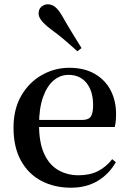

<svg xmlns="http://www.w3.org/2000/svg" viewBox="-20 -859 602 895"><path d="M311 16Q233 16 172.5 -16Q112 -48 77.5 -110.5Q43 -173 43 -264Q43 -351 79.5 -413.5Q116 -476 175.5 -509.5Q235 -543 303 -543Q373 -543 422 -514.5Q471 -486 496 -437.5Q521 -389 521 -328Q521 -292 515 -267H93V-300H364Q393 -300 403.5 -316Q414 -332 414 -369Q414 -434 383.5 -472Q353 -510 299 -510Q261 -510 230 -484Q199 -458 180.5 -406Q162 -354 162 -277Q162 -195 185.5 -143Q209 -91 251 -66.5Q293 -42 346 -42Q399 -42 437 -61.5Q475 -81 503 -117L520 -103Q488 -47 435 -15.5Q382 16 311 16ZM360 -635 341 -620Q313 -645 283.5 -670.5Q254 -696 214 -725Q187 -746 173.5 -763Q160 -780 160 -796Q160 -817 173.5 -828Q187 -839 202 -839Q221 -839 236.5 -827Q252 -815 269 -786Q295 -740 317.5 -704Q340 -668 360 -635Z"/></svg>

Font: Noto Serif KR SemiBold
Style: Regular
Weight: 600
Designer: Ryoko NISHIZUKA 西塚涼子 (kana & ideographs); Frank Grießhammer (Latin, Greek & Cyrillic); Wenlong ZHANG 张文龙 (bopomofo); San
Foundry: Adobe
Version: Version 2.003-H1;hotconv 1.1.1;makeotfexe 2.6.0